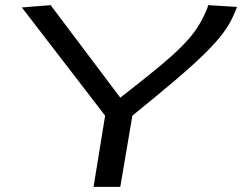

<svg xmlns="http://www.w3.org/2000/svg" viewBox="-20 -727 942 747"><path d="M344 0 389 -277 65 -698 177 -707 448 -347Q533 -413 589.5 -459.5Q646 -506 681.5 -541Q717 -576 738 -605.5Q759 -635 774 -667Q779 -677 783 -686.5Q787 -696 790 -707L902 -700Q895 -680 887 -664Q873 -632 848.5 -599Q824 -566 781.5 -523.5Q739 -481 669.5 -421.5Q600 -362 495 -277L448 0Z"/></svg>

Font: Georama ExtraExtended
Style: Italic
Weight: 400
Width: 8
Italic angle: -9°
Designer: Jean-Baptiste Levee
Foundry: Production Type
Version: Version 1.000